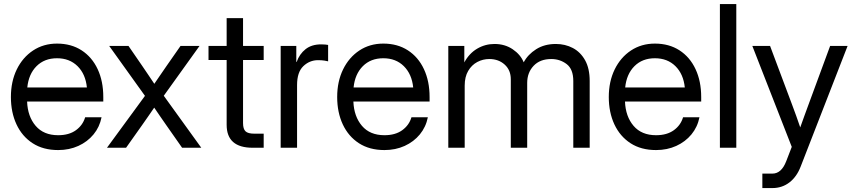

<svg xmlns="http://www.w3.org/2000/svg" viewBox="-20 -748 4326 972"><path d="M274.4 11.7Q198.7 11.7 145.3 -22.9Q91.8 -57.6 63.5 -118.4Q35.2 -179.2 35.2 -256.8Q35.2 -335.4 64.9 -396.5Q94.7 -457.5 147.5 -492.4Q200.2 -527.3 268.6 -527.3Q340.3 -527.3 393.1 -493.2Q445.8 -459 474.4 -397.9Q502.9 -336.9 502.9 -256.8V-233.9H117.2Q120.1 -158.2 160.6 -110.8Q201.2 -63.5 274.4 -63.5Q329.6 -63.5 364.5 -88.9Q399.4 -114.3 411.1 -154.3H494.1Q484.4 -105 453.6 -67.6Q422.9 -30.3 376.7 -9.3Q330.6 11.7 274.4 11.7ZM118.2 -305.2H419.9Q413.1 -373 372.6 -413.1Q332 -453.1 268.6 -453.1Q205.1 -453.1 165 -413.1Q125 -373 118.2 -305.2Z M521.5 0 713.9 -262.7 532.7 -515.6H630.4L700.2 -414.1Q715.8 -391.1 731 -368.7Q746.1 -346.2 761.2 -323.7Q776.9 -346.2 792 -368.7Q807.1 -391.1 823.2 -414.1L894 -515.6H990.2L809.1 -263.2L999 0H901.9L819.8 -117.2Q804.7 -138.7 790 -160.2Q775.4 -181.6 760.7 -203.1Q746.1 -181.6 731.2 -160.2Q716.3 -138.7 701.2 -117.2L618.2 0Z M1314.9 -515.6V-444.3H1210.4V-125Q1210.4 -95.2 1222.9 -83.3Q1235.4 -71.3 1267.1 -71.3H1314.9V0H1259.3Q1127.4 0 1127.4 -116.2V-444.3H1035.6V-515.6H1127.4V-656.2H1210.4V-515.6Z M1400.9 0V-515.6H1480V-434.6H1481.9Q1496.1 -474.6 1526.9 -499Q1557.6 -523.4 1606 -523.4Q1617.2 -523.4 1626.7 -522.5Q1636.2 -521.5 1641.1 -520.5V-437.5Q1636.2 -439 1622.3 -441.2Q1608.4 -443.4 1590.3 -443.4Q1547.4 -443.4 1515.6 -413.1Q1483.9 -382.8 1483.9 -317.4V0Z M1926.3 11.7Q1850.6 11.7 1797.1 -22.9Q1743.7 -57.6 1715.3 -118.4Q1687 -179.2 1687 -256.8Q1687 -335.4 1716.8 -396.5Q1746.6 -457.5 1799.3 -492.4Q1852.1 -527.3 1920.4 -527.3Q1992.2 -527.3 2044.9 -493.2Q2097.7 -459 2126.2 -397.9Q2154.8 -336.9 2154.8 -256.8V-233.9H1769Q1772 -158.2 1812.5 -110.8Q1853 -63.5 1926.3 -63.5Q1981.4 -63.5 2016.4 -88.9Q2051.3 -114.3 2063 -154.3H2146Q2136.2 -105 2105.5 -67.6Q2074.7 -30.3 2028.6 -9.3Q1982.4 11.7 1926.3 11.7ZM1770 -305.2H2071.8Q2064.9 -373 2024.4 -413.1Q1983.9 -453.1 1920.4 -453.1Q1856.9 -453.1 1816.9 -413.1Q1776.9 -373 1770 -305.2Z M2249.5 0V-515.6H2330.6V-432.1Q2355 -477.5 2395.5 -501.5Q2436 -525.4 2483.4 -525.4Q2536.1 -525.4 2575.7 -498.5Q2615.2 -471.7 2631.3 -432.6Q2652.3 -472.2 2694.3 -498.8Q2736.3 -525.4 2793.9 -525.4Q2841.3 -525.4 2880.1 -504.9Q2918.9 -484.4 2942.1 -442.9Q2965.3 -401.4 2965.3 -337.9V0H2882.3V-337.9Q2882.3 -397.9 2848.6 -423.6Q2814.9 -449.2 2770.5 -449.2Q2713.9 -449.2 2681.4 -414.8Q2648.9 -380.4 2648.9 -328.1V0H2565.9V-346.7Q2565.9 -393.1 2534.9 -421.1Q2503.9 -449.2 2457 -449.2Q2424.8 -449.2 2396.2 -434.1Q2367.7 -418.9 2350.1 -388.9Q2332.5 -358.9 2332.5 -314.5V0Z M3301.3 11.7Q3225.6 11.7 3172.1 -22.9Q3118.7 -57.6 3090.3 -118.4Q3062 -179.2 3062 -256.8Q3062 -335.4 3091.8 -396.5Q3121.6 -457.5 3174.3 -492.4Q3227.1 -527.3 3295.4 -527.3Q3367.2 -527.3 3419.9 -493.2Q3472.7 -459 3501.2 -397.9Q3529.8 -336.9 3529.8 -256.8V-233.9H3144Q3147 -158.2 3187.5 -110.8Q3228 -63.5 3301.3 -63.5Q3356.4 -63.5 3391.4 -88.9Q3426.3 -114.3 3438 -154.3H3521Q3511.2 -105 3480.5 -67.6Q3449.7 -30.3 3403.6 -9.3Q3357.4 11.7 3301.3 11.7ZM3145 -305.2H3446.8Q3439.9 -373 3399.4 -413.1Q3358.9 -453.1 3295.4 -453.1Q3231.9 -453.1 3191.9 -413.1Q3151.9 -373 3145 -305.2Z M3707.5 -727.5V0H3624.5V-727.5Z M3839.4 204.1V130.9H3890.1Q3936 130.9 3960 68.8L3988.3 -4.4L3788.6 -515.6H3878.4L3989.7 -218.8Q4000.5 -189.9 4011 -160.9Q4021.5 -131.8 4031.2 -103Q4041.5 -131.8 4052 -160.9Q4062.5 -189.9 4073.2 -218.8L4182.6 -515.6H4271L4033.2 95.7Q4013.2 147.5 3976.1 175.8Q3939 204.1 3890.1 204.1Z"/></svg>

Font: Inter Display
Style: Regular
Weight: 400
Designer: Rasmus Andersson
Foundry: rsms
Version: Version 4.001;git-9221beed3